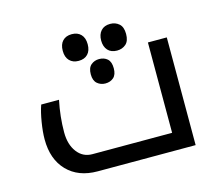

<svg xmlns="http://www.w3.org/2000/svg" viewBox="-90 -720 957 835"><g transform="rotate(-15 389.0 -302.5)"><path d="M252 0Q165.5 0 115.2 -52Q64.9 -104 64.9 -193.8Q64.9 -227.1 72 -270.5Q79.1 -314 89.8 -344.2H169.9Q154.8 -272 154.8 -201.2Q154.8 -146.5 180.7 -112.3Q206.5 -78.1 249 -78.1H607.9V-484.9H692.9V0ZM383.8 -470.2Q406.2 -470.2 420.9 -457.3Q435.5 -444.3 435.5 -415Q435.5 -386.7 420.9 -373.5Q406.2 -360.4 383.8 -360.4Q362.8 -360.4 347.4 -373.5Q332 -386.7 332 -415Q332 -444.3 347.4 -457.3Q362.8 -470.2 383.8 -470.2ZM469.7 -605.5Q493.2 -605.5 509.5 -591.3Q525.9 -577.1 525.9 -545.4Q525.9 -513.7 509.5 -499.5Q493.2 -485.4 469.7 -485.4Q442.9 -485.4 428.2 -501.7Q413.6 -518.1 413.6 -545.4Q413.6 -572.8 428.2 -589.1Q442.9 -605.5 469.7 -605.5ZM296.9 -605.5Q322.8 -605.5 337.9 -589.8Q353 -574.2 353 -545.4Q353 -516.6 338.1 -501Q323.2 -485.4 296.9 -485.4Q271 -485.4 255.9 -501Q240.7 -516.6 240.7 -545.4Q240.7 -574.2 255.6 -589.8Q270.5 -605.5 296.9 -605.5Z"/></g></svg>

Font: Noto Sans Kufi Arabic
Style: Regular
Weight: 400
Designer: Monotype Design team
Foundry: Monotype Imaging Inc.
Version: Version 1.02